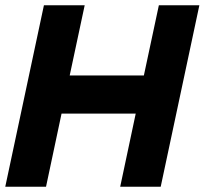

<svg xmlns="http://www.w3.org/2000/svg" viewBox="-31 -710 778 730"><path d="M-11 0 136 -690H291L234 -423H516L573 -690H727L580 0H426L485 -278H203L144 0Z"/></svg>

Font: Radio Canada Big
Style: Bold Italic
Weight: 700
Italic angle: -12°
Designer: Étienne Aubert Bonn
Foundry: Coppers and Brasses
Version: Version 1.001